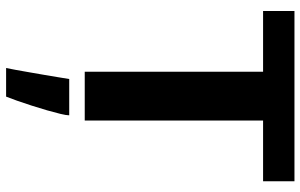

<svg xmlns="http://www.w3.org/2000/svg" viewBox="-204 -548 1018 651"><g transform="rotate(90 305.5 -222.0)"><path d="M222.8 0.2V-604.5H16.7V-710.9H594.1V-604.5H388.3V0.2ZM210.1 266.8Q213 253 216.7 232.8Q220.3 212.6 224.5 188.7Q228.6 164.8 232.9 140.3Q237.1 115.8 240.8 93.3Q244.4 70.7 247.4 52.8H370.4V54Q370.4 62.4 365.7 82.3Q360.9 102.1 353.6 127.8Q346.2 153.5 337.5 180.4Q328.9 207.2 320.8 230.1Q312.7 253 307.1 266.8Z"/></g></svg>

Font: Comme
Style: Regular
Weight: 400
Designer: Vernon Adams
Foundry: Vernon Adams
Version: Version 1.000;gftools[0.9.27]